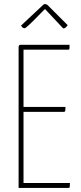

<svg xmlns="http://www.w3.org/2000/svg" viewBox="-20 -919 397 939"><path d="M71 0V-690Q71 -690 72.5 -695Q74 -700 81 -700H320Q320 -690 320 -685Q320 -680 318.5 -678Q317 -676 314 -676H95V-24H322Q322 -14 321.5 -8.5Q321 -3 319.5 -1.5Q318 0 314 0ZM87 -372V-396H300Q300 -381 299 -376.5Q298 -372 292 -372ZM289 -780Q289 -780 275.5 -794.5Q262 -809 244.5 -827.5Q227 -846 213.5 -860.5Q200 -875 200 -875Q200 -875 186 -861Q172 -847 153.5 -828Q135 -809 119.5 -795Q104 -781 102 -781Q92 -781 87.5 -787.5Q83 -794 83 -794L193 -897Q195 -899 201 -899Q204 -899 207.5 -897.5Q211 -896 215 -892Q215 -892 229.5 -877.5Q244 -863 263 -844Q282 -825 296.5 -810.5Q311 -796 311 -796Q311 -796 304.5 -788Q298 -780 289 -780Z"/></svg>

Font: Yanone Kaffeesatz ExtraLight ExtraLight
Style: Regular
Weight: 250
Version: Version 2.003